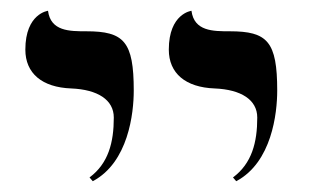

<svg xmlns="http://www.w3.org/2000/svg" viewBox="-20 -579 573 356"><path d="M152 -243C218 -278 228 -369 228 -411C228 -502 210 -521 140 -521C109 -521 74 -521 69 -559C69 -559 27 -554 27 -487C27 -443 58 -417 112 -415C161 -413 191 -394 191 -361C191 -315 181 -276 146 -250ZM418 -243C484 -278 494 -369 494 -411C494 -502 476 -521 406 -521C375 -521 340 -521 335 -559C335 -559 293 -554 293 -487C293 -443 324 -417 378 -415C427 -413 457 -394 457 -361C457 -315 447 -276 412 -250Z"/></svg>

Font: Libertinus Serif
Style: Regular
Weight: 400
Designer: Philipp H. Poll, Khaled Hosny
Foundry: Caleb Maclennan
Version: Version 7.050;RELEASE